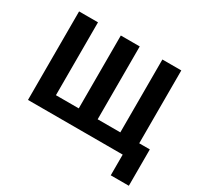

<svg xmlns="http://www.w3.org/2000/svg" viewBox="-143 -718 1057 1020"><g transform="rotate(30 385.5 -208.0)"><path d="M648 127V0H67V-543H183V-96H323V-543H439V-96H578V-543H694V-96H759V127Z"/></g></svg>

Font: Noto Sans Condensed SemiBold
Style: Regular
Weight: 600
Width: 3
Designer: Monotype Design Team
Foundry: Monotype Imaging Inc.
Version: Version 2.013; ttfautohint (v1.8.4.7-5d5b)